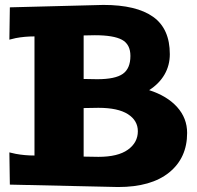

<svg xmlns="http://www.w3.org/2000/svg" viewBox="-20 -750 800 780"><path d="M375 -428.2Q448.2 -428.2 479 -450Q509.8 -471.7 509.8 -522.9Q509.8 -569.8 475.6 -588.4Q441.4 -606.9 365.2 -606.9L319.8 -606V-429.2ZM379.9 -312 319.8 -311V-113.8L379.9 -112.8Q459 -112.8 499.5 -141.8Q540 -170.9 540 -216.8Q540 -260.3 499.8 -286.1Q459.5 -312 379.9 -312ZM20 -720.2 399.9 -730Q534.2 -730 602.1 -681.6Q669.9 -633.3 669.9 -529.8Q669.9 -484.4 648.2 -447Q626.5 -409.7 585.9 -383.8Q658.7 -360.4 699.5 -315.2Q740.2 -270 740.2 -210Q740.2 -108.4 667.2 -49.3Q594.2 9.8 460 9.8L20 0L18.1 -130.9L43.9 -125Q80.1 -118.2 120.1 -118.2V-602.1Q80.1 -602.1 43.9 -595.2L18.1 -588.9Z"/></svg>

Font: Zantroke
Style: Regular
Weight: 500
Foundry: gluk
Version: Version 0.36